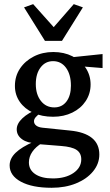

<svg xmlns="http://www.w3.org/2000/svg" viewBox="-20 -681 529 924"><path d="M228.5 222.7Q134.8 222.7 80.6 193.4Q26.4 164.1 26.4 115.2Q26.4 82 55.2 54.2Q84 26.4 142.6 1L181.6 7.8Q152.3 25.4 135.7 49.3Q119.1 73.2 119.1 100.6Q119.1 136.7 149.9 157.2Q180.7 177.7 234.4 177.7Q294.9 177.7 333 151.9Q371.1 126 371.1 85.9Q371.1 55.7 348.6 40.5Q326.2 25.4 274.4 21.5L165 12.7L152.3 7.8Q112.3 7.8 86.4 -10.7Q60.5 -29.3 60.5 -58.6Q60.5 -85.9 87.9 -111.8Q115.2 -137.7 162.1 -156.2L175.8 -137.7Q160.2 -127 151.9 -117.2Q143.6 -107.4 143.6 -97.7Q143.6 -85 154.3 -76.7Q165 -68.4 184.6 -66.4L317.4 -52.7Q386.7 -45.9 422.4 -17.1Q458 11.7 458 62.5Q458 107.4 427.7 144Q397.5 180.7 345.7 201.7Q293.9 222.7 228.5 222.7ZM235.4 -119.1Q181.6 -119.1 140.1 -138.2Q98.6 -157.2 75.2 -190.9Q51.8 -224.6 51.8 -267.6Q51.8 -314.5 76.2 -351.1Q100.6 -387.7 142.6 -409.2Q184.6 -430.7 236.3 -430.7Q288.1 -430.7 328.6 -410.2Q369.1 -389.6 392.6 -354Q416 -318.4 416 -274.4Q416 -230.5 392.6 -194.8Q369.1 -159.2 328.1 -139.2Q287.1 -119.1 235.4 -119.1ZM241.2 -164.1Q278.3 -164.1 299.8 -192.4Q321.3 -220.7 321.3 -268.6Q321.3 -322.3 297.9 -354.5Q274.4 -386.7 235.4 -386.7Q198.2 -386.7 175.3 -356.4Q152.3 -326.2 152.3 -276.4Q152.3 -226.6 176.8 -195.3Q201.2 -164.1 241.2 -164.1ZM473.6 -353.5 351.6 -363.3 314.5 -404.3 473.6 -420.9ZM378.9 -645.5 278.3 -484.4H196.3L95.7 -645.5L139.6 -661.1L268.6 -516.6H209L335 -661.1Z"/></svg>

Font: Crimson Pro Medium
Style: Regular
Weight: 500
Designer: Jacques Le Bailly
Foundry: Baron von Fonthausen
Version: Version 1.003